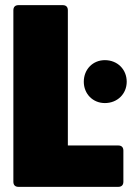

<svg xmlns="http://www.w3.org/2000/svg" viewBox="-20 -727 513 747"><path d="M52 0H440C453 0 460 -7 460 -20V-141C460 -154 453 -161 440 -161H244V-687C244 -700 237 -707 224 -707H52C39 -707 32 -700 32 -687V-20C32 -7 39 0 52 0ZM306 -409C306 -362 341 -326 388 -326C437 -326 473 -362 473 -409C473 -457 437 -493 388 -493C341 -493 306 -457 306 -409Z"/></svg>

Font: Malmofest Black-Rounded
Style: Regular
Weight: 800
Designer: Jonny Pinhorn (Poppins), Kolossal
Version: Version 1.004;Glyphs 3.1.2 (3151)